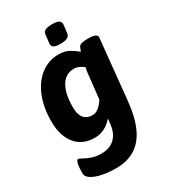

<svg xmlns="http://www.w3.org/2000/svg" viewBox="-219 -805 984 1119"><g transform="rotate(-30 273.0 -245.0)"><path d="M264 -531Q306 -531 337 -512.5Q368 -494 384 -479Q390 -496 395 -506Q400 -516 412 -520Q424 -524 449 -525H461Q491 -525 505 -518.5Q519 -512 519 -500L478 -93Q468 8 437.5 76Q407 144 354 178Q301 212 223 212Q172 212 130 203Q88 194 63 178Q38 162 38 141Q38 90 44 72Q50 54 58 54Q64 54 81 64Q98 74 126 84.5Q154 95 193 95Q251 95 284 61.5Q317 28 323 -33L333 -130L349 -98Q330 -60 292 -32Q254 -4 204 -4Q165 -4 133.5 -17.5Q102 -31 79.5 -57.5Q57 -84 44.5 -123Q32 -162 32 -213Q32 -308 61.5 -379.5Q91 -451 143.5 -491Q196 -531 264 -531ZM298 -414Q271 -414 249.5 -401.5Q228 -389 213 -365Q198 -341 190 -305Q182 -269 182 -222Q182 -190 190.5 -168.5Q199 -147 216.5 -136Q234 -125 260 -125Q276 -125 290 -133Q304 -141 316 -154.5Q328 -168 338 -183L351 -300Q354 -325 356 -346.5Q358 -368 363 -388Q350 -398 334 -406Q318 -414 298 -414ZM319 -702Q351 -702 363.5 -694Q376 -686 376 -670L369 -610Q364 -578 306 -578Q274 -578 261.5 -586Q249 -594 249 -610L256 -670Q257 -686 272 -694Q287 -702 319 -702Z"/></g></svg>

Font: Asap VF Beta
Style: Italic
Weight: 400
Italic angle: -6°
Designer: Pablo Cosgaya
Foundry: Pablo Cosgaya
Version: Version 1.007